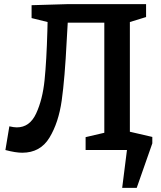

<svg xmlns="http://www.w3.org/2000/svg" viewBox="-20 -722 775 924"><path d="M605 -88 713 -63V-32L638 182H568L591 0H392V-62L482 -83V-613H306L301 -526Q292 -345 277 -238.5Q262 -132 218 -59.5Q174 13 87 13Q55 13 6 0L25 -114Q47 -109 61 -109Q123 -109 154 -176Q185 -243 194.5 -336.5Q204 -430 208 -574L209 -616L132 -635V-697L302 -702H683V-640L605 -616Z"/></svg>

Font: Bitter Pro SemiBold
Style: Regular
Weight: 600
Designer: Sol Matas, and Bitter project Authors
Foundry: Sol Matas
Version: Version 1.010